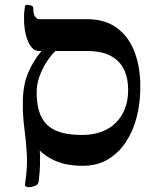

<svg xmlns="http://www.w3.org/2000/svg" viewBox="-20 -671 641 791"><path d="M123 -259Q124 -230 131.5 -177Q139 -124 143.5 -59.5Q148 5 140 72Q139 89 125 94.5Q111 100 98 100Q91 100 86.5 97Q82 94 83 87Q94 19 90.5 -37Q87 -93 80.5 -142Q74 -191 74 -236ZM321 12Q253 12 205.5 -9.5Q158 -31 129 -67Q100 -103 87 -149Q74 -195 74 -245Q74 -322 97 -373.5Q120 -425 151 -461H139Q122 -461 108.5 -478Q95 -495 87 -525.5Q79 -556 79 -595Q79 -612 80 -623Q81 -634 83 -646Q84 -651 92.5 -651Q101 -651 109 -648Q117 -645 117 -638Q117 -614 124 -603.5Q131 -593 142 -592Q191 -592 241.5 -592Q292 -592 338 -592Q414 -592 463 -555Q512 -518 535.5 -454Q559 -390 558 -310Q558 -246 543 -188Q528 -130 498 -85Q468 -40 424 -14Q380 12 321 12ZM318 -115Q363 -115 398 -128Q433 -141 457.5 -165.5Q482 -190 495 -224Q508 -258 508 -300Q508 -349 491 -384.5Q474 -420 436.5 -440.5Q399 -461 336 -461H208Q189 -442 171.5 -415Q154 -388 142.5 -356Q131 -324 131 -289Q131 -233 148.5 -193.5Q166 -154 207 -134.5Q248 -115 318 -115Z"/></svg>

Font: Noto Rashi Hebrew Medium
Style: Regular
Weight: 500
Version: Version 1.006